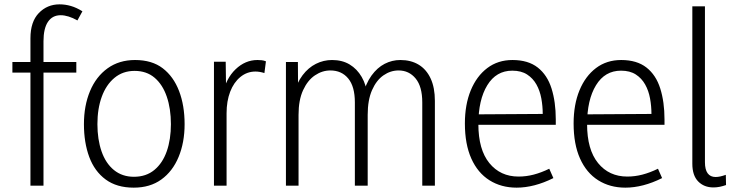

<svg xmlns="http://www.w3.org/2000/svg" viewBox="-20 -854 3378 883"><path d="M120 0V-678Q120 -754 158.5 -794Q197 -834 254 -834Q280 -834 306 -826.5Q332 -819 359 -802L336 -760Q315 -772 295.5 -778Q276 -784 259 -784Q221 -784 200.5 -753.5Q180 -723 180 -664V0ZM37 -520V-569H331V-520Z M766 -283Q766 -354 747 -409.5Q728 -465 691 -496.5Q654 -528 599 -528Q545 -528 506.5 -496Q468 -464 448 -409Q428 -354 428 -283Q428 -213 447 -158Q466 -103 504 -72Q542 -41 596 -41Q652 -41 690 -72.5Q728 -104 747 -158.5Q766 -213 766 -283ZM829 -283Q829 -199 801.5 -132.5Q774 -66 722 -28.5Q670 9 595 9Q517 9 466 -28.5Q415 -66 390.5 -132Q366 -198 366 -283Q366 -368 394 -435Q422 -502 475 -540Q528 -578 601 -578Q679 -578 728.5 -540Q778 -502 803.5 -435.5Q829 -369 829 -283Z M964 0V-570H1018L1020 -420H1004Q1019 -493 1063.5 -535.5Q1108 -578 1164 -578Q1174 -578 1183.5 -577Q1193 -576 1203 -572L1196 -518Q1174 -525 1155 -525Q1116 -525 1085.5 -500Q1055 -475 1038.5 -432Q1022 -389 1022 -333V0Z M1980 0H1922V-383Q1922 -456 1891.5 -493Q1861 -530 1813 -530Q1776 -530 1743.5 -507.5Q1711 -485 1691 -439.5Q1671 -394 1671 -326V0H1612V-383Q1612 -456 1581.5 -493Q1551 -530 1499 -530Q1462 -530 1428.5 -507.5Q1395 -485 1374 -439.5Q1353 -394 1353 -326V0H1295V-569H1350L1351 -420H1331Q1345 -473 1371.5 -508Q1398 -543 1433 -560.5Q1468 -578 1507 -578Q1554 -578 1588 -557.5Q1622 -537 1643.5 -500Q1665 -463 1670 -413H1648Q1662 -470 1688.5 -506.5Q1715 -543 1749 -560.5Q1783 -578 1821 -578Q1870 -578 1905.5 -556.5Q1941 -535 1960.5 -493Q1980 -451 1980 -390Z M2356 9Q2285 9 2231 -25Q2177 -59 2147.5 -125Q2118 -191 2118 -286Q2118 -373 2145 -438.5Q2172 -504 2221 -541Q2270 -578 2337 -578Q2409 -578 2453 -543.5Q2497 -509 2516.5 -447Q2536 -385 2536 -305V-280H2151L2152 -328L2476 -330Q2476 -366 2469.5 -401.5Q2463 -437 2447 -465.5Q2431 -494 2404 -511.5Q2377 -529 2336 -529Q2262 -529 2221 -462Q2180 -395 2180 -283Q2180 -166 2230.5 -104Q2281 -42 2365 -42Q2400 -42 2434.5 -51Q2469 -60 2506 -78L2525 -35Q2481 -13 2438.5 -2Q2396 9 2356 9Z M2856 9Q2785 9 2731 -25Q2677 -59 2647.5 -125Q2618 -191 2618 -286Q2618 -373 2645 -438.5Q2672 -504 2721 -541Q2770 -578 2837 -578Q2909 -578 2953 -543.5Q2997 -509 3016.5 -447Q3036 -385 3036 -305V-280H2651L2652 -328L2976 -330Q2976 -366 2969.5 -401.5Q2963 -437 2947 -465.5Q2931 -494 2904 -511.5Q2877 -529 2836 -529Q2762 -529 2721 -462Q2680 -395 2680 -283Q2680 -166 2730.5 -104Q2781 -42 2865 -42Q2900 -42 2934.5 -51Q2969 -60 3006 -78L3025 -35Q2981 -13 2938.5 -2Q2896 9 2856 9Z M3164 -101V-825H3222V-108Q3222 -74 3234.5 -57Q3247 -40 3271 -40Q3281 -40 3292.5 -42.5Q3304 -45 3318 -50L3319 -3Q3305 2 3290.5 5Q3276 8 3261 8Q3218 8 3191 -19.5Q3164 -47 3164 -101Z"/></svg>

Font: Yaldevi Light
Style: Regular
Weight: 300
Designer: Sol Matas, Rajitha Manaperi, Kosala Senevirathne
Foundry: Mooniak
Version: Version 1.100